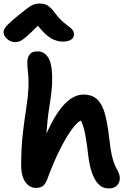

<svg xmlns="http://www.w3.org/2000/svg" viewBox="-57 -1049 731 1080"><path d="M146 8Q108 8 85 -26Q62 -60 62 -119Q62 -217 71 -295Q80 -373 90 -436Q100 -499 103 -553Q105 -606 100.5 -640Q96 -674 97 -706Q98 -727 110.5 -743.5Q123 -760 154 -760Q196 -760 218 -718.5Q240 -677 236 -572Q232 -517 221 -450.5Q210 -384 204 -298Q257 -414 308 -465.5Q359 -517 412 -517Q464 -517 492.5 -487.5Q521 -458 535 -402Q549 -346 558 -267Q564 -211 571.5 -177.5Q579 -144 587.5 -124Q596 -104 605 -89Q610 -79 613.5 -68.5Q617 -58 617 -47Q617 -21 600.5 -5Q584 11 555 11Q520 11 497 -13Q474 -37 460 -78Q446 -119 440 -170Q433 -229 427 -266.5Q421 -304 414.5 -327.5Q408 -351 398 -371Q380 -365 349 -324Q318 -283 281 -210Q244 -137 207 -36Q196 -10 182 -1Q168 8 146 8ZM29 -812Q3 -812 -17 -830Q-37 -848 -37 -868Q-37 -877 -32 -887Q-27 -897 -9 -914.5Q9 -932 49 -965Q78 -988 96 -1002Q114 -1016 130 -1022.5Q146 -1029 169 -1029Q193 -1029 211.5 -1017.5Q230 -1006 249 -980Q272 -949 291.5 -931.5Q311 -914 326.5 -903Q342 -892 350.5 -881.5Q359 -871 359 -855Q359 -836 342 -825.5Q325 -815 296 -815Q264 -815 232 -832.5Q200 -850 156 -904Q112 -860 89.5 -841Q67 -822 54 -817Q41 -812 29 -812Z"/></svg>

Font: Shantell Sans Normal
Style: Regular
Weight: 600
Designer: Stephen Nixon, Anya Danilova, Shantell Martin
Foundry: Arrow Type
Version: Version 1.009;[a7da0bfa3]